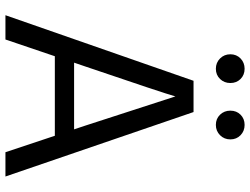

<svg xmlns="http://www.w3.org/2000/svg" viewBox="-124 -772 897 688"><g transform="rotate(90 324.0 -428.5)"><path d="M465 -769Q450 -754 428 -754Q406 -754 391.5 -769Q377 -784 377 -806Q377 -828 391.5 -842.5Q406 -857 428 -857Q450 -857 465 -842.5Q480 -828 480 -806Q480 -784 465 -769ZM263.5 -769Q249 -754 227 -754Q205 -754 190 -769Q175 -784 175 -806Q175 -828 190 -842.5Q205 -857 227 -857Q249 -857 263.5 -842.5Q278 -828 278 -806Q278 -784 263.5 -769ZM205 -246H444L431 -285L326 -609Q314 -566 218 -284ZM526 0 467 -177H182L122 0H35L270 -674H382L613 0Z"/></g></svg>

Font: Hind Regular
Style: Regular
Weight: 400
Designer: Manushi Parikh, Satya Rajpurohit
Foundry: Indian Type Foundry
Version: Version 1.201;PS 1.0;hotconv 1.0.78;makeotf.lib2.5.61930; tt